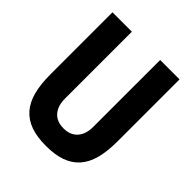

<svg xmlns="http://www.w3.org/2000/svg" viewBox="-203 -861 1008 1008"><g transform="rotate(45 301.0 -357.5)"><path d="M300.8 14.2Q234.9 14.2 188.2 -2.2Q141.6 -18.6 110.8 -53.2Q80.1 -87.9 65.9 -140.9Q51.8 -193.8 51.8 -269V-729H195.8V-232.9Q195.8 -178.2 223.1 -147.2Q250.5 -116.2 300.8 -116.2Q351.1 -116.2 378.4 -147.2Q405.8 -178.2 405.8 -232.9V-729H549.8V-269Q549.8 -193.8 535.6 -140.9Q521.5 -87.9 490.7 -53.2Q460 -18.6 413.3 -2.2Q366.7 14.2 300.8 14.2Z"/></g></svg>

Font: Hack
Style: Bold
Weight: 700
Monospace: yes
Designer: Christopher Simpkins
Foundry: Christopher Simpkins
Version: Version 2.017